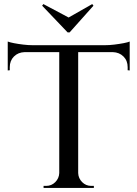

<svg xmlns="http://www.w3.org/2000/svg" viewBox="-20 -923 674 943"><path d="M364 -697V0H271V-697ZM617 -701V-667H18V-701ZM617 -670V-577L607 -578V-593Q607 -625 586.5 -645.5Q566 -666 534 -667V-670ZM617 -719V-690L495 -701Q517 -701 541.5 -704Q566 -707 587 -711Q608 -715 617 -719ZM274 -73V0H194V-10Q194 -10 200.5 -10Q207 -10 207 -10Q233 -10 251.5 -28.5Q270 -47 271 -73ZM361 -73H364Q365 -47 383.5 -28.5Q402 -10 428 -10Q428 -10 434.5 -10Q441 -10 441 -10V0H361ZM101 -670V-667Q69 -666 48.5 -645.5Q28 -625 28 -593V-578L18 -577V-670ZM18 -719Q28 -715 48.5 -711Q69 -707 94 -704Q119 -701 140 -701L18 -690ZM439 -895 433 -903 317 -837 193 -903 187 -895 312 -764H322Z"/></svg>

Font: Cinzel Eorzea
Style: Regular
Weight: 500
Designer: Natanael Gama
Version: Version 2.000